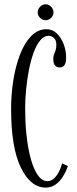

<svg xmlns="http://www.w3.org/2000/svg" viewBox="-20 -844 352 874"><path d="M188 10Q119.5 10 75 -81Q30.5 -172 30.5 -349Q30.5 -413.5 40.5 -477.5Q50.5 -541.5 70.5 -594.2Q90.5 -647 121 -679Q151.5 -711 191.5 -711Q219 -711 239 -691.5Q259 -672 270 -642.5Q281 -613 281 -582Q281 -559 273.8 -548Q266.5 -537 252.5 -537Q237 -537 229.8 -546.8Q222.5 -556.5 222.5 -575Q222.5 -587.5 226 -596.2Q229.5 -605 233 -615.2Q236.5 -625.5 236.5 -641.5Q236.5 -660 226 -670.5Q215.5 -681 201.5 -681Q180 -681 162.8 -660Q145.5 -639 132.8 -603.8Q120 -568.5 111.5 -525Q103 -481.5 98.8 -436Q94.5 -390.5 94.5 -350Q94.5 -290.5 99.5 -239.5Q104.5 -188.5 113.5 -148Q122.5 -107.5 134.8 -78.8Q147 -50 162 -34.8Q177 -19.5 194.5 -19.5Q213 -19.5 226.5 -32.2Q240 -45 249 -63.8Q258 -82.5 263 -100.5L289 -88Q280.5 -63 266.5 -40.5Q252.5 -18 233 -4Q213.5 10 188 10ZM188 -752Q173.5 -752 162.5 -762.8Q151.5 -773.5 151.5 -787.5Q151.5 -802 162.5 -813.2Q173.5 -824.5 188 -824.5Q202 -824.5 212.8 -813.2Q223.5 -802 223.5 -787.5Q223.5 -773.5 212.8 -762.8Q202 -752 188 -752Z"/></svg>

Font: Imbue 24pt Light
Style: Regular
Weight: 300
Designer: Tyler Finck
Foundry: Etcetera Type Company
Version: Version 1.102